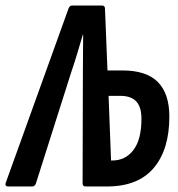

<svg xmlns="http://www.w3.org/2000/svg" viewBox="-48 -675 646 695"><path d="M-19 0Q-30 0 -28 -11L200 -644Q204 -655 213 -655H321Q332 -655 332 -644L341 -420H395Q482 -420 523.5 -378Q565 -336 565 -253Q565 -134 508.5 -67Q452 0 339 0H262Q251 0 251 -11L252 -411Q252 -448 252.5 -482Q253 -516 253 -550H252Q242 -516 231.5 -481Q221 -446 209 -411L82 -11Q78 0 69 0ZM354 -94H358Q406 -94 435 -132Q464 -170 464 -245Q464 -288 445 -308Q426 -328 388 -328H345Z"/></svg>

Font: Sofia Sans Extra Condensed
Style: Bold Italic
Weight: 700
Italic angle: -9°
Designer: Botio Nikoltchev, Ani Petrova
Foundry: lettersoup
Version: Version 4.101